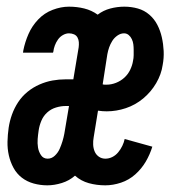

<svg xmlns="http://www.w3.org/2000/svg" viewBox="-20 -548 540 576"><path d="M122 8Q101 8 81 2.5Q61 -3 45.5 -15Q30 -27 20.5 -44.5Q11 -62 6.5 -82Q2 -102 2.5 -123Q3 -144 6 -165Q9 -185 16 -204.5Q23 -224 34.5 -241.5Q46 -259 62.5 -272.5Q79 -286 98.5 -294.5Q118 -303 137.5 -306.5Q157 -310 177 -310H200L216 -406Q217 -414 216.5 -421.5Q216 -429 212.5 -435.5Q209 -442 202 -445Q195 -448 187 -448Q178 -448 169 -443Q160 -438 154 -429.5Q148 -421 144.5 -411.5Q141 -402 140 -393L139 -390H49L50 -397Q55 -422 65.5 -446Q76 -470 94.5 -489.5Q113 -509 138 -518.5Q163 -528 187 -528Q211 -528 233 -522.5Q255 -517 273 -504Q290 -517 311 -522.5Q332 -528 353 -528Q374 -528 393.5 -522.5Q413 -517 428 -504Q443 -491 452 -473.5Q461 -456 465.5 -436Q470 -416 471 -395Q472 -374 468 -353Q464 -325 448.5 -298.5Q433 -272 409.5 -252.5Q386 -233 357.5 -223.5Q329 -214 300 -214Q294 -214 287.5 -214.5Q281 -215 274 -216L261 -136Q259 -125 259.5 -114Q260 -103 264 -93.5Q268 -84 276.5 -78Q285 -72 296 -72Q307 -72 317 -77Q327 -82 334.5 -91Q342 -100 347 -110.5Q352 -121 354 -131L437 -108Q430 -85 417.5 -63.5Q405 -42 386 -25Q367 -8 343 0Q319 8 296 8Q270 8 246.5 1.5Q223 -5 205 -21Q188 -6 165.5 1Q143 8 122 8ZM300 -294Q314 -294 328 -299.5Q342 -305 353 -315Q364 -325 370.5 -338.5Q377 -352 379 -365Q381 -374 381 -382.5Q381 -391 381 -399Q381 -407 380 -415Q379 -423 375.5 -430.5Q372 -438 366 -443Q360 -448 352 -448Q342 -448 332.5 -441.5Q323 -435 317 -425.5Q311 -416 307.5 -406Q304 -396 302 -385L288 -295Q291 -294 294 -294Q297 -294 300 -294ZM123 -72Q135 -72 144.5 -81Q154 -90 159 -101.5Q164 -113 167.5 -124.5Q171 -136 173 -147L187 -230H177Q163 -230 148 -225.5Q133 -221 121.5 -210.5Q110 -200 104 -185.5Q98 -171 96 -157Q94 -144 93 -131Q92 -118 94 -105.5Q96 -93 103 -82.5Q110 -72 123 -72Z"/></svg>

Font: Iosevka Curly Slab Medium
Style: Italic
Weight: 500
Italic angle: -9°
Monospace: yes
Designer: Belleve Invis
Foundry: Belleve Invis
Version: Version 22.1.2; ttfautohint (v1.8.4)